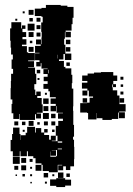

<svg xmlns="http://www.w3.org/2000/svg" viewBox="-20 -741 540 778"><path d="M60 -107H32V-128H23V-174H29V-198H33V-224H59V-198H63V-174H64V-193H84V-203H90V-227H122V-204H125V-222H147V-204H159V-218H173V-204H159V-194H179V-175H186V-191H206V-171H190V-169H213V-191H206V-231H232H216V-251H235V-260H215V-282H235V-284H209V-311H207V-290H185V-312H206V-320H185V-342H206V-347H182V-371H176V-381H156V-401H173V-412H157V-430H173V-441H156V-461H173V-463H148V-485H145V-472H127V-490H140V-497H122V-525H140V-527H122V-555H145V-561H126V-581H146V-562H148V-589H149V-612H147V-650H153V-673H148V-676H121V-706H148V-709H166V-721H226V-718H253V-713H278V-669H274V-643H270V-617H246V-612H267V-590H245V-611H243V-584H240V-560H245V-524H269V-498H243V-522H218H237V-500H219V-494H239V-470H245V-464H269V-438H273V-404H271V-382H277V-352V-310H276V-292H277V-250V-235H280V-187H276V-175H280V-146H281V-96H280V-67H265V-52H247V-67H236V-51H216V-71H232V-73H214V-43H178V-48H153V-73H148V-79H124V-100H115V-108H93V-128H89V-108H63V-128H60ZM116 -681H96V-701H116ZM80 -687H72V-695H80ZM144 -653H128V-669H144ZM113 -654H99V-668H113ZM50 -657H42V-665H50ZM58 -259H34V-282H27V-320H30V-338H23V-384H24V-413H25V-442H33V-462H27V-500H32V-520H25V-548H23V-576H21V-626H26V-651H66V-626H69V-638H83V-624H71V-611H86V-591H71V-582H87V-560H69V-554H89V-529H94V-526H121V-496H94V-493H118V-469H94V-467H122V-442H127V-400H119V-378H103H123V-356H127V-370H145V-352H131V-344H149V-318H131H153V-284H129V-281H146V-261H126V-278H122V-255H90H60V-279H58ZM120 -617H92V-645H120ZM144 -623H128V-639H144ZM116 -591H96V-611H116ZM144 -593H128V-609H144ZM265 -562H247V-580H265ZM111 -566H101V-576H111ZM116 -531H96V-551H116ZM265 -532H247V-550H265ZM215 -504V-519H214V-504ZM263 -474H249V-488H263ZM178 -444V-458H176V-444ZM143 -444H129V-458H143ZM140 -417H132V-425H140ZM170 -357H162V-365H170ZM177 -320H155V-342H177ZM176 -291H156V-311H176ZM178 -259H154V-283H178ZM205 -262H187V-280H205ZM116 -231H96V-251H116ZM204 -233H188V-249H204ZM174 -233H158V-249H174ZM54 -233H38V-249H54ZM83 -234H69V-248H83ZM141 -236H131V-246H141ZM201 -206H191V-216H201ZM80 -207H72V-215H80ZM214 -163H232V-168H214V-136H231V-139H214ZM207 -110H185V-127H184V-106H208V-109H211V-133H190V-132H207ZM60 -77H32V-105H60ZM86 -81H66V-101H86ZM112 -85H100V-97H112ZM148 -49H124V-73H148ZM86 -51H66V-71H86ZM54 -53H38V-69H54ZM110 -57H102V-65H110ZM237 -20H215V-42H237ZM175 -22H157V-40H175ZM263 -24H249V-38H263ZM81 -26H71V-36H81ZM110 -27H102V-35H110ZM200 -27H192V-35H200ZM49 -28H43V-34H49ZM244 17H208V12H183V-14H208V-19H244ZM268 11H244V-13H268ZM170 3H162V-5H170ZM109 2H103V-4H109ZM371 -257H337V-283H333V-285H305V-323H333V-325H343V-345H357V-350H340V-374H334V-382H312V-406H334V-413H313V-435H335V-443H361V-447H389V-449H439V-435H455V-413H439V-400H450V-388H438V-399H435V-387H437V-375H455V-354H464V-319H489V-289H463V-286H486V-262H462V-285H459V-259H433V-255H395V-262H372V-283H371ZM480 -418H468V-430H480ZM479 -389H469V-399H479ZM334 -354H314V-374H334ZM480 -358H468V-370H480ZM483 -325H465V-343H483ZM333 -325H315V-343H333Z"/></svg>

Font: Rubik Storm
Style: Regular
Weight: 400
Designer: Hubert and Fischer, NaN
Foundry: Hubert and Fischer, NaN
Version: Version 2.201